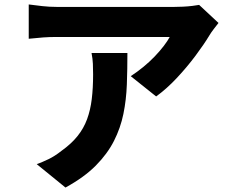

<svg xmlns="http://www.w3.org/2000/svg" viewBox="-20 -780 1040 862"><path d="M961 -677Q953 -667 940 -650Q927 -633 920 -621Q896 -581 857.5 -529.5Q819 -478 773.5 -429.5Q728 -381 681 -347L567 -438Q596 -457 623.5 -479.5Q651 -502 674.5 -526.5Q698 -551 715.5 -574Q733 -597 742 -614Q729 -614 699 -614Q669 -614 627.5 -614Q586 -614 538.5 -614Q491 -614 443.5 -614Q396 -614 353.5 -614Q311 -614 279.5 -614Q248 -614 234 -614Q202 -614 174.5 -612Q147 -610 109 -606V-760Q139 -756 170.5 -752.5Q202 -749 234 -749Q248 -749 281 -749Q314 -749 358.5 -749Q403 -749 454 -749Q505 -749 555 -749Q605 -749 648 -749Q691 -749 721.5 -749Q752 -749 763 -749Q779 -749 801 -750Q823 -751 843.5 -753.5Q864 -756 874 -758ZM552 -542Q552 -470 549.5 -401Q547 -332 534 -268.5Q521 -205 491.5 -147Q462 -89 410 -36.5Q358 16 274 62L145 -43Q170 -52 198 -65.5Q226 -79 255 -102Q300 -134 328 -169Q356 -204 371 -245Q386 -286 392 -335.5Q398 -385 398 -446Q398 -471 397 -493.5Q396 -516 391 -542Z"/></svg>

Font: Noto Sans JP ExtraBold
Style: Regular
Weight: 800
Designer: Ryoko NISHIZUKA  (kana, bopomofo & ideographs); Paul D. Hunt (Latin, Greek & Cyrillic); Sandoll Communications , Soo-you
Foundry: Adobe
Version: Version 2.004-H2;hotconv 1.0.118;makeotfexe 2.5.65603